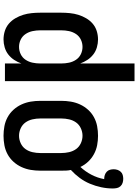

<svg xmlns="http://www.w3.org/2000/svg" viewBox="133 -908 783 1089"><g transform="rotate(90 524.5 -363.5)"><path d="M204 8Q179 8 155.5 0.5Q132 -7 114 -22.5Q96 -38 83.5 -59.5Q71 -81 64 -104Q57 -127 54.5 -151.5Q52 -176 52 -200V-320Q52 -344 54.5 -368.5Q57 -393 64 -416Q71 -439 83.5 -460.5Q96 -482 114 -497.5Q132 -513 155.5 -520.5Q179 -528 204 -528Q226 -528 248.5 -521.5Q271 -515 289 -501Q307 -487 319.5 -468Q332 -449 340 -427V-735H440V0H340V-93Q332 -71 319.5 -52Q307 -33 289 -19Q271 -5 248.5 1.5Q226 8 204 8ZM246 -80Q268 -80 287.5 -89.5Q307 -99 319 -117Q331 -135 335.5 -156.5Q340 -178 340 -200V-320Q340 -342 335.5 -363.5Q331 -385 319 -403Q307 -421 287.5 -430.5Q268 -440 246 -440Q224 -440 204.5 -430.5Q185 -421 173 -403Q161 -385 156.5 -363.5Q152 -342 152 -320V-200Q152 -178 156.5 -156.5Q161 -135 173 -117Q185 -99 204.5 -89.5Q224 -80 246 -80Z M750 8Q723 8 696 3Q669 -2 645 -15Q621 -28 602.5 -48.5Q584 -69 572.5 -94Q561 -119 556.5 -146Q552 -173 552 -200V-320Q552 -347 556.5 -374Q561 -401 572.5 -426Q584 -451 602.5 -471.5Q621 -492 645 -505Q669 -518 696 -523Q723 -528 750 -528Q777 -528 803.5 -523Q830 -518 854 -505Q878 -492 896.5 -472.5Q915 -453 927 -428Q953 -456 971 -490.5Q989 -525 996 -563H993Q983 -563 972.5 -566.5Q962 -570 954 -577.5Q946 -585 943 -595.5Q940 -606 940 -617Q940 -628 943.5 -638.5Q947 -649 954.5 -657Q962 -665 972.5 -668Q983 -671 994 -671Q1006 -671 1017 -667.5Q1028 -664 1036 -655.5Q1044 -647 1046.5 -635.5Q1049 -624 1049 -612Q1049 -579 1042 -546Q1035 -513 1022 -482Q1009 -451 989 -424Q969 -397 944 -374Q947 -361 947.5 -347.5Q948 -334 948 -320V-200Q948 -173 943.5 -146Q939 -119 927.5 -94Q916 -69 897.5 -48.5Q879 -28 855 -15Q831 -2 804 3Q777 8 750 8ZM750 -80Q772 -80 792.5 -89.5Q813 -99 825.5 -116.5Q838 -134 843 -156Q848 -178 848 -200V-320Q848 -342 843 -364Q838 -386 825.5 -403.5Q813 -421 792.5 -430.5Q772 -440 750 -440Q728 -440 707.5 -430.5Q687 -421 674.5 -403.5Q662 -386 657 -364Q652 -342 652 -320V-200Q652 -178 657 -156Q662 -134 674.5 -116.5Q687 -99 707.5 -89.5Q728 -80 750 -80Z"/></g></svg>

Font: Iosevka Term Curly Semibold
Style: Regular
Weight: 600
Designer: Belleve Invis
Foundry: Belleve Invis
Version: Version 32.3.0